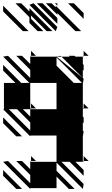

<svg xmlns="http://www.w3.org/2000/svg" viewBox="-25 -859 712 1217"><path d="M166.7 5.2 -5.2 -166.7H0V-333.3H72.9L-5.2 -411.5V-447.9L109.4 -333.3H161.5L-5.2 -500L26 -505.2L166.7 -364.6V-416.7L78.1 -505.2H114.6L166.7 -453.1V-500H171.9L166.7 -505.2H171.9V-500H328.1L359.4 -505.2L364.6 -500H416.7L411.5 -505.2H447.9L453.1 -500H500V-453.1L505.2 -447.9V-411.5L500 -416.7V-364.6L505.2 -359.4L500 -328.1V-171.9H505.2V-166.7L500 -171.9V-119.8L505.2 -114.6V-78.1L500 -83.3V-31.2L505.2 -26L500 5.2V161.5H505.2V166.7L500 161.5V166.7H453.1L505.2 218.8V255.2L416.7 166.7H364.6L505.2 307.3L500 338.5L333.3 171.9V224L447.9 338.5H411.5L333.3 260.4V333.3H166.7V338.5L-5.2 166.7L26 161.5L166.7 302.1V250L78.1 161.5H114.6L166.7 213.5V166.7H171.9L166.7 161.5H171.9V166.7H328.1H333.3V0H166.7ZM78.1 5.2 -5.2 -78.1V-114.6L114.6 5.2ZM505.2 -500 500 -505.2H505.2ZM78.1 338.5 -5.2 255.2V218.8L114.6 338.5ZM505.2 -739.6 406.2 -838.5H442.7L505.2 -776ZM338.5 -822.9 322.9 -838.5H338.5ZM338.5 -765.6 265.6 -838.5H302.1L328.1 -812.5V-822.9L489.6 -661.5H453.1L338.5 -776ZM338.5 -708.3 208.3 -838.5H244.8L338.5 -744.8ZM328.1 -661.5 161.5 -828.1 187.5 -838.5 338.5 -687.5ZM213.5 -661.5 161.5 -713.5V-750L72.9 -838.5H109.4L161.5 -786.5V-807.3L307.3 -661.5H270.8L171.9 -760.4V-739.6L250 -661.5ZM119.8 -661.5 -5.2 -786.5V-822.9L156.2 -661.5ZM505.2 -171.9H536.5L505.2 -203.1ZM328.1 -166.7H333.3V-333.3H166.7V-328.1V-171.9H171.9V-166.7L166.7 -171.9V-166.7ZM171.9 -171.9H203.1L171.9 -203.1ZM166.7 -119.8V-166.7H119.8ZM166.7 -83.3 83.3 -166.7H31.2L166.7 -31.2ZM505.2 -505.2H536.5L505.2 -536.5ZM171.9 -505.2H203.1L171.9 -536.5ZM505.2 161.5H536.5L505.2 130.2ZM171.9 161.5H203.1L171.9 130.2ZM406.2 -333.3 333.3 -406.2ZM406.2 -333.3H333.3ZM333.3 -442.7 442.7 -333.3H494.8L333.3 -494.8ZM500 -364.6 364.6 -500H333.3ZM500 -416.7 416.7 -500H453.1L500 -453.1Z"/></svg>

Font: 0xA000-Monochrome
Style: Monochrome
Weight: 400
Version: Version 0.1